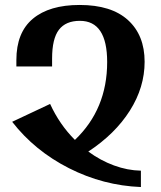

<svg xmlns="http://www.w3.org/2000/svg" viewBox="-20 -744 650 774"><path d="M336 -133Q385 -97 439.5 -77Q494 -57 548 -56V10Q396 4 258 -66Q120 -136 29 -253L182 -325Q220 -242 282 -180Q412 -304 412 -494Q412 -660 302 -660Q245 -660 217.5 -624Q190 -588 190 -508V-476H46V-502Q46 -613 112.5 -668.5Q179 -724 301 -724Q429 -724 496 -663Q563 -602 563 -495Q563 -392 503.5 -298Q444 -204 336 -133Z"/></svg>

Font: Noto Serif Armenian SmBd Narrow
Style: Regular
Weight: 600
Width: 4
Designer: Monotype Design team
Foundry: Monotype Imaging Inc.
Version: Version 1.000